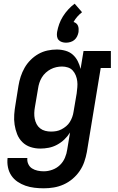

<svg xmlns="http://www.w3.org/2000/svg" viewBox="-20 -796 640 1039"><path d="M217 223Q192 223 166.5 220Q141 217 118 209Q95 201 75 187.5Q55 174 41.5 154Q28 134 23 109Q18 84 21 59H128Q126 76 133 91.5Q140 107 153.5 115.5Q167 124 183.5 127.5Q200 131 217 131Q240 131 263.5 122.5Q287 114 304.5 97Q322 80 331.5 57.5Q341 35 344 12L359 -79Q346 -58 328 -41Q310 -24 288.5 -12.5Q267 -1 244 3.5Q221 8 198 8Q170 8 144.5 -0.5Q119 -9 100.5 -27.5Q82 -46 72.5 -70.5Q63 -95 59 -121.5Q55 -148 57 -176Q59 -204 64 -232L80 -332Q84 -357 92 -381.5Q100 -406 113 -429Q126 -452 145.5 -471.5Q165 -491 188 -504Q211 -517 236.5 -522.5Q262 -528 287 -528Q311 -528 334 -521.5Q357 -515 373.5 -500.5Q390 -486 400.5 -465.5Q411 -445 416 -423L432 -520H580V-428H525L450 27Q445 54 436 80Q427 106 411 129.5Q395 153 372.5 172Q350 191 324 202.5Q298 214 271 218.5Q244 223 217 223ZM256 -84Q271 -84 285 -86.5Q299 -89 312.5 -96Q326 -103 338 -113Q350 -123 358 -136Q366 -149 371 -163Q376 -177 378 -191L395 -291Q397 -308 398.5 -324.5Q400 -341 398 -357Q396 -373 390 -388Q384 -403 373.5 -414.5Q363 -426 347.5 -431Q332 -436 316 -436Q300 -436 284.5 -432.5Q269 -429 254.5 -421.5Q240 -414 227.5 -402.5Q215 -391 206.5 -377Q198 -363 193 -347.5Q188 -332 186 -317L169 -217Q166 -201 165.5 -184.5Q165 -168 168 -153Q171 -138 178 -124.5Q185 -111 197 -101.5Q209 -92 224.5 -88Q240 -84 256 -84Q256 -84 256 -84Q256 -84 256 -84ZM337 -565Q326 -565 315 -568.5Q304 -572 297 -580Q290 -588 288.5 -599.5Q287 -611 289 -623Q293 -645 300.5 -666Q308 -687 320.5 -707Q333 -727 349 -744.5Q365 -762 384 -776L424 -730Q410 -719 398.5 -706Q387 -693 378 -677Q386 -675 392.5 -669.5Q399 -664 402 -656.5Q405 -649 405.5 -640Q406 -631 405 -623Q403 -611 397.5 -599.5Q392 -588 382.5 -580Q373 -572 361 -568.5Q349 -565 337 -565Z"/></svg>

Font: Iosevka Etoile SmBdObl
Style: Regular
Weight: 600
Italic angle: -9°
Designer: Belleve Invis
Foundry: Belleve Invis
Version: Version 15.5.2; ttfautohint (v1.8.4)